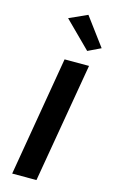

<svg xmlns="http://www.w3.org/2000/svg" viewBox="-145 -1031 641 1085"><g transform="rotate(15 175.5 -489.0)"><path d="M165 -700 46 0H188L308 -700ZM124 -930 276 -779 351 -815 230 -978Z"/></g></svg>

Font: Jost SemiBold
Style: Italic
Weight: 600
Italic angle: -5°
Version: Version 3.710